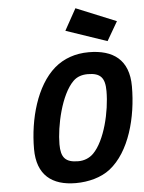

<svg xmlns="http://www.w3.org/2000/svg" viewBox="-62 -999 794 1059"><g transform="rotate(-5 334.5 -469.5)"><path d="M315 11C386 11 456 -8 505 -46C619 -135 669 -322 669 -494C669 -641 583 -702 448 -702C373 -702 308 -679 257 -635C151 -543 101 -362 101 -196C101 -52 183 11 315 11ZM339 -108C267 -108 243 -137 243 -210C243 -310 280 -482 351 -552C373 -574 402 -582 432 -582C503 -582 527 -553 527 -480C527 -366 489 -208 423 -142C400 -119 370 -108 339 -108ZM330 -831 557 -754 618 -859 396 -950Z"/></g></svg>

Font: RazerF5
Style: Bold Italic
Weight: 700
Foundry: Razer Inc.
Version: Version 2